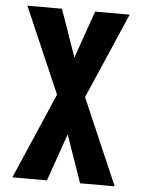

<svg xmlns="http://www.w3.org/2000/svg" viewBox="-53 -777 605 819"><g transform="rotate(5 250.0 -367.5)"><path d="M31 0 190 -368 31 -735H179L250 -532L321 -735H469L310 -368L469 0H321L250 -203L179 0Z"/></g></svg>

Font: Iosevka SS18 Heavy
Style: Regular
Weight: 900
Monospace: yes
Designer: Belleve Invis
Foundry: Belleve Invis
Version: Version 25.1.1; ttfautohint (v1.8.4)